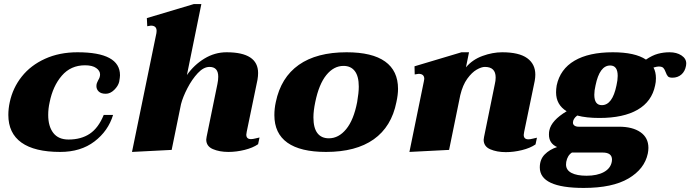

<svg xmlns="http://www.w3.org/2000/svg" viewBox="-20 -737 3394 944"><path d="M21 -172Q21 -203 28 -235Q43 -305 87 -360.5Q131 -416 201.5 -448Q272 -480 361 -480Q570 -480 570 -367Q570 -357 566 -335Q561 -314 541.5 -295Q522 -276 500 -276Q477 -276 465.5 -287Q454 -298 454 -314Q454 -321 455 -324Q457 -331 463 -343Q472 -357 472 -371Q472 -389 453 -402.5Q434 -416 398 -416Q328 -416 284 -365Q240 -314 224 -234Q217 -203 217 -172Q217 -116 242 -83.5Q267 -51 317 -51Q379 -51 421.5 -79.5Q464 -108 490 -172H536Q512 -93 444.5 -41.5Q377 10 276 10Q150 10 85.5 -36Q21 -82 21 -172Z M1256 -61 1249 -28Q1223 -10 1182.5 0Q1142 10 1103 10Q1059 10 1026.5 -4Q994 -18 994 -51Q994 -55 996 -65L1049 -324Q1053 -343 1053 -360Q1053 -408 1010 -408Q981 -408 952.5 -377.5Q924 -347 901.5 -303.5Q879 -260 870 -225L824 0L629 10L749 -574Q750 -578 750 -585Q750 -611 722 -611Q718 -611 704 -608L702 -648L933 -717H970L899 -368Q934 -418 985 -449Q1036 -480 1094 -480Q1249 -480 1249 -378Q1249 -363 1246 -345L1193 -89Q1191 -79 1191 -75Q1191 -53 1214 -53Q1223 -53 1236.5 -56.5Q1250 -60 1256 -61Z M1329 -171Q1329 -203 1336 -235Q1361 -356 1449 -418Q1537 -480 1684 -480Q1810 -480 1873.5 -434.5Q1937 -389 1937 -300Q1937 -272 1929 -235Q1905 -114 1817.5 -52Q1730 10 1583 10Q1457 10 1393 -35.5Q1329 -81 1329 -171ZM1736 -235Q1744 -281 1744 -311Q1744 -362 1724.5 -387.5Q1705 -413 1669 -413Q1621 -413 1584.5 -368Q1548 -323 1530 -235Q1521 -192 1521 -160Q1521 -108 1540.5 -82.5Q1560 -57 1597 -57Q1645 -57 1682 -102Q1719 -147 1736 -235Z M2620 -60 2613 -27Q2587 -9 2546.5 1Q2506 11 2467 11Q2423 11 2390.5 -3Q2358 -17 2358 -50Q2358 -54 2360 -64L2413 -324Q2417 -340 2417 -356Q2417 -408 2364 -408Q2347 -408 2323.5 -394.5Q2300 -381 2277.5 -350Q2255 -319 2243 -269L2188 0L1993 10L2064 -337L2066 -349Q2066 -374 2038 -374Q2034 -374 2019 -371L2018 -411L2249 -480H2286L2271 -406Q2303 -444 2352.5 -462Q2402 -480 2449 -480Q2532 -480 2572 -451Q2612 -422 2612 -370Q2612 -356 2609 -339L2557 -88Q2555 -78 2555 -74Q2555 -52 2578 -52Q2587 -52 2600.5 -55.5Q2614 -59 2620 -60Z M3354 -425Q3354 -418 3353 -414Q3348 -386 3330 -370.5Q3312 -355 3286 -355Q3270 -355 3264 -361.5Q3258 -368 3253 -382Q3248 -396 3241.5 -403Q3235 -410 3218 -410Q3211 -410 3193 -405Q3205 -383 3205 -352Q3205 -333 3201 -317Q3185 -238 3115 -197.5Q3045 -157 2927 -157Q2863 -157 2818 -169Q2797 -153 2797 -134Q2797 -125 2804.5 -119.5Q2812 -114 2825 -114H3024Q3090 -114 3129 -87Q3168 -60 3168 -10Q3168 3 3165 18Q3149 94 3070 140.5Q2991 187 2850 187Q2634 187 2634 86Q2634 47 2658 22.5Q2682 -2 2719 -14Q2679 -32 2679 -75Q2679 -89 2681 -96Q2691 -145 2766 -190Q2714 -222 2714 -283Q2714 -299 2717 -317Q2734 -397 2804.5 -438.5Q2875 -480 2993 -480Q3102 -480 3156 -444Q3187 -465 3214.5 -472.5Q3242 -480 3272 -480Q3307 -480 3330.5 -464.5Q3354 -449 3354 -425ZM3017 -364Q3017 -415 2980 -415Q2928 -415 2908 -317Q2902 -292 2902 -271Q2902 -220 2939 -220Q2991 -220 3011 -317Q3017 -343 3017 -364ZM2792 13Q2770 27 2764 59L2763 72Q2763 99 2789.5 113Q2816 127 2864 127Q2916 127 2949 109Q2982 91 2988 58Q2989 54 2989 48Q2989 13 2943 13Z"/></svg>

Font: Taviraj Black
Style: Italic
Weight: 900
Italic angle: -12°
Designer: Katatrad Team
Foundry: CadsonDemak
Version: Version 1.001